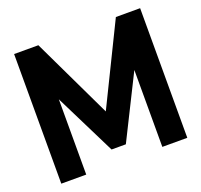

<svg xmlns="http://www.w3.org/2000/svg" viewBox="-125 -864 1055 1006"><g transform="rotate(-20 402.5 -361.5)"><path d="M399.9 -275.9 186.5 -722.7 103.5 -594.7 360.1 -78.1H439.7L697.5 -594.7L618.7 -722.7ZM753.9 -722.7H618.7L614.7 -629.9V0H753.9ZM51.3 -722.7V0H190.4V-629.6L186.5 -722.7Z"/></g></svg>

Font: Giphurs
Style: Regular
Weight: 400
Version: Version 2.010